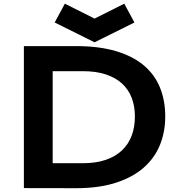

<svg xmlns="http://www.w3.org/2000/svg" viewBox="-20 -1011 955 1032"><path d="M108.4 -763.2H388.2Q510.7 -763.2 601.1 -736.8Q691.4 -710.4 750.7 -661.4Q810.1 -612.3 839.1 -542.2Q868.2 -472.2 868.2 -384.8Q868.2 -301.8 839.4 -231.2Q810.5 -160.6 751.5 -109.1Q692.4 -57.6 602.1 -28.6Q511.7 0.5 389.2 0.5L108.4 0ZM426.3 -133.8Q495.6 -133.8 547.9 -151.6Q600.1 -169.4 635 -202.1Q669.9 -234.9 687.5 -281.2Q705.1 -327.6 705.1 -384.8Q705.1 -440.9 687.5 -486.1Q669.9 -531.2 635 -562.7Q600.1 -594.2 547.9 -611.3Q495.6 -628.4 426.3 -628.4H263.2V-133.8ZM273.9 -890.1 328.6 -991.2 488.3 -911.1 647.9 -991.2 702.6 -890.1 488.3 -783.7Z"/></svg>

Font: Krona One
Style: Regular
Weight: 400
Version: Version 1.003